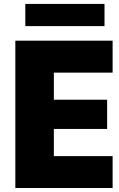

<svg xmlns="http://www.w3.org/2000/svg" viewBox="-20 -939 595 959"><path d="M106.4 -919.4V-808.6H502V-919.4ZM249 -159.2V-294.9H515.1V-440.9H249V-576.2H542.5V-735.8H56.6V0H542.5V-159.2Z"/></svg>

Font: Estedad Black
Style: Regular
Weight: 900
Designer: Amin Abedi
Version: Version 7.3